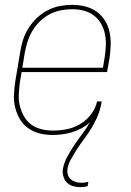

<svg xmlns="http://www.w3.org/2000/svg" viewBox="-20 -548 540 791"><path d="M310 223Q295 223 280 218.5Q265 214 255 203.5Q245 193 241 178Q237 163 239 148Q244 122 257.5 97Q271 72 286.5 49Q302 26 319.5 3Q337 -20 350 -44Q335 -30 315.5 -19.5Q296 -9 276 -3Q256 3 236 5.5Q216 8 196 8Q168 8 142.5 1.5Q117 -5 96 -20Q75 -35 62 -57Q49 -79 42.5 -105Q36 -131 37.5 -158.5Q39 -186 43 -213L63 -333Q67 -359 75 -384Q83 -409 97.5 -432Q112 -455 132 -474Q152 -493 176 -505.5Q200 -518 226 -523Q252 -528 277 -528Q305 -528 331 -521.5Q357 -515 378 -500Q399 -485 412.5 -463Q426 -441 431.5 -415Q437 -389 436 -361.5Q435 -334 431 -307L421 -251H69L62 -210Q59 -186 57.5 -161Q56 -136 61.5 -113Q67 -90 78.5 -69.5Q90 -49 108 -35.5Q126 -22 149.5 -16Q173 -10 197 -10Q226 -10 254.5 -15.5Q283 -21 309.5 -36.5Q336 -52 355 -77Q374 -102 380 -130H399Q396 -111 390.5 -93Q385 -75 376.5 -57Q368 -39 358 -22Q348 -5 336 11.5Q324 28 312.5 44Q301 60 290.5 77Q280 94 270.5 111.5Q261 129 258 148Q256 160 259.5 171.5Q263 183 271.5 190.5Q280 198 291.5 201.5Q303 205 315 205Q323 205 330 204Q337 203 344 201L341 219Q334 221 326 222Q318 223 310 223ZM72 -269H404L411 -310Q415 -334 416 -359Q417 -384 412.5 -407Q408 -430 396.5 -450Q385 -470 367 -484Q349 -498 325.5 -504Q302 -510 277 -510Q254 -510 230.5 -505.5Q207 -501 185 -489.5Q163 -478 144.5 -460Q126 -442 113.5 -421Q101 -400 93.5 -376.5Q86 -353 82 -330Z"/></svg>

Font: Iosevka Term Curly Th Obl
Style: Regular
Weight: 100
Italic angle: -9°
Designer: Belleve Invis
Foundry: Belleve Invis
Version: Version 32.3.0